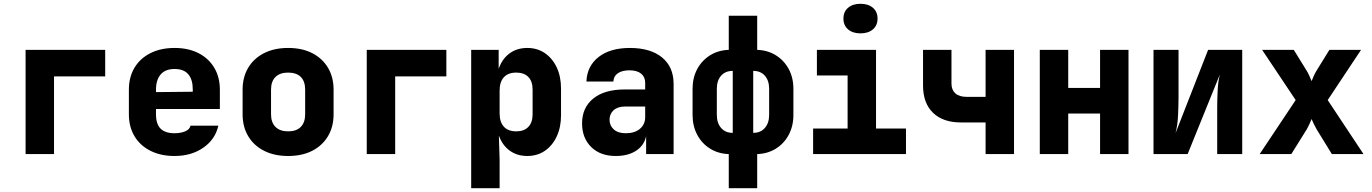

<svg xmlns="http://www.w3.org/2000/svg" viewBox="-20 -813 7240 1013"><path d="M115 0V-550H535V-410H265V0Z M901 10Q828 10 773.5 -17.5Q719 -45 689.5 -94.5Q660 -144 660 -210V-340Q660 -406 689.5 -455.5Q719 -505 773.5 -532.5Q828 -560 901 -560Q974 -560 1027.5 -532.5Q1081 -505 1110.5 -455.5Q1140 -406 1140 -340V-238H803V-210Q803 -158 827.5 -134Q852 -110 901 -110Q933 -110 957 -120Q981 -130 985 -150H1132Q1116 -78 1053 -34Q990 10 901 10ZM803 -340V-327L997 -329V-342Q997 -393 973.5 -421Q950 -449 901 -449Q852 -449 827.5 -420Q803 -391 803 -340Z M1500 10Q1427 10 1373 -17.5Q1319 -45 1289.5 -94.5Q1260 -144 1260 -210V-340Q1260 -406 1289.5 -455.5Q1319 -505 1373 -532.5Q1427 -560 1500 -560Q1574 -560 1627.5 -532.5Q1681 -505 1710.5 -455.5Q1740 -406 1740 -340V-210Q1740 -144 1710.5 -94.5Q1681 -45 1627.5 -17.5Q1574 10 1500 10ZM1500 -120Q1544 -120 1567 -143.5Q1590 -167 1590 -210V-340Q1590 -384 1567 -407Q1544 -430 1500 -430Q1457 -430 1433.5 -407Q1410 -384 1410 -340V-210Q1410 -167 1433.5 -143.5Q1457 -120 1500 -120Z M1915 0V-550H2335V-410H2065V0Z M2466 180V-550H2611V-450Q2629 -502 2668 -531Q2707 -560 2762 -560Q2815 -560 2855 -532.5Q2895 -505 2917.5 -457Q2940 -409 2940 -345V-205Q2940 -142 2917.5 -93.5Q2895 -45 2855 -17.5Q2815 10 2762 10Q2708 10 2669 -18.5Q2630 -47 2612 -98L2616 30V180ZM2704 -120Q2745 -120 2767.5 -143.5Q2790 -167 2790 -210V-340Q2790 -384 2767.5 -407Q2745 -430 2704 -430Q2661 -430 2638.5 -405.5Q2616 -381 2616 -335V-215Q2616 -169 2638.5 -144.5Q2661 -120 2704 -120Z M3229 10Q3147 10 3099 -37.5Q3051 -85 3051 -162Q3051 -245 3110 -293Q3169 -341 3276 -341H3384V-376Q3384 -407 3362.5 -424.5Q3341 -442 3301 -442Q3263 -442 3240.5 -427Q3218 -412 3216 -383H3074Q3077 -464 3138 -512Q3199 -560 3303 -560Q3412 -560 3473 -510Q3534 -460 3534 -370V0H3389V-95Q3379 -46 3336.5 -18Q3294 10 3229 10ZM3282 -110Q3329 -110 3356.5 -133.5Q3384 -157 3384 -195V-251H3279Q3239 -251 3217.5 -231.5Q3196 -212 3196 -181Q3196 -150 3218.5 -130Q3241 -110 3282 -110Z M3825 180V0Q3769 -2 3726 -29Q3683 -56 3658.5 -102Q3634 -148 3634 -207V-344Q3634 -403 3658.5 -448.5Q3683 -494 3726 -521Q3769 -548 3825 -550V-730H3975V-550Q4031 -548 4074 -521Q4117 -494 4141.5 -448.5Q4166 -403 4166 -344V-207Q4166 -148 4141.5 -102Q4117 -56 4074 -29Q4031 -2 3975 0V180ZM3846 -112V-439Q3807 -439 3784.5 -413.5Q3762 -388 3762 -344V-207Q3762 -164 3784.5 -138Q3807 -112 3846 -112ZM3954 -112Q3993 -112 4015.5 -138Q4038 -164 4038 -207V-344Q4038 -388 4015.5 -413.5Q3993 -439 3954 -439Z M4270 0V-135H4452V-415H4290V-550H4602V-135H4760V0ZM4520 -637Q4479 -637 4454.5 -658Q4430 -679 4430 -715Q4430 -751 4454.5 -772Q4479 -793 4520 -793Q4561 -793 4585.5 -772Q4610 -751 4610 -715Q4610 -679 4585.5 -658Q4561 -637 4520 -637Z M5180 0V-167H5050Q4955 -167 4902.5 -218Q4850 -269 4850 -362V-550H5000V-372Q5000 -339 5020.5 -320.5Q5041 -302 5080 -302H5180V-550H5330V0Z M5466 0V-550H5616V-349H5784V-550H5934V0H5784V-214H5616V0Z M6066 0V-550H6198V-305Q6198 -259 6195.5 -205.5Q6193 -152 6182 -110L6354 -550H6534V0H6402V-245Q6402 -291 6404.5 -338Q6407 -385 6416 -420L6246 0Z M6626 0 6816 -285 6639 -550H6806L6874 -440Q6882 -427 6889 -411Q6896 -395 6900 -385Q6904 -395 6911 -411Q6918 -427 6926 -440L6994 -550H7161L6985 -285L7174 0H7007L6927 -130Q6919 -144 6911.5 -159.5Q6904 -175 6900 -185Q6896 -175 6889 -159.5Q6882 -144 6874 -130L6793 0Z"/></svg>

Font: JetBrains Mono NL ExtraBold
Style: Regular
Weight: 800
Designer: Philipp Nurullin, Konstantin Bulenkov
Foundry: JetBrains
Version: Version 2.304; ttfautohint (v1.8.4.7-5d5b)